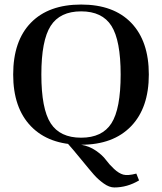

<svg xmlns="http://www.w3.org/2000/svg" viewBox="-20 -627 714 845"><path d="M337 10Q195 10 116.5 -71Q38 -152 38 -299Q38 -447 116 -527Q194 -607 337 -607Q480 -607 557.5 -526.5Q635 -446 635 -299Q635 -152 556.5 -71Q478 10 337 10ZM511 -299Q511 -449 470.5 -513Q430 -577 337 -577Q244 -577 203 -513Q162 -449 162 -299Q162 -148 203 -84.5Q244 -21 337 -21Q430 -21 470.5 -84.5Q511 -148 511 -299ZM483 198Q461 198 436.5 180.5Q412 163 393.5 142Q375 121 337.5 75Q300 29 274 0L337 10Q373 16 402 36Q431 56 446 76.5Q461 97 482 116.5Q503 136 522.5 141.5Q542 147 580 137L592 167Q540 198 483 198Z"/></svg>

Font: UnnaMedium
Style: Regular
Weight: 500
Designer: Jorge de Buen Unna
Foundry: Omnibus-Type
Version: Version 2.008;hotconv 1.0.109;makeotfexe 2.5.65596